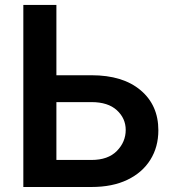

<svg xmlns="http://www.w3.org/2000/svg" viewBox="-20 -747 709 767"><path d="M205.3 -446.4H345.5Q470.9 -446.4 541.7 -386.5Q612.6 -326.7 612.6 -226.6Q612.6 -159.8 580.6 -108.7Q548.7 -57.5 489 -28.8Q429.3 0 345.5 0H73.2V-727.3H205.3ZM205.3 -339.1V-108H345.5Q411.6 -108 446.9 -144Q482.2 -180 482.2 -228Q482.2 -274.1 446.9 -306.6Q411.6 -339.1 345.5 -339.1Z"/></svg>

Font: Inter UI Semi Bold
Style: Regular
Weight: 600
Designer: Rasmus Andersson
Foundry: rsms
Version: 3.2;8d6f07862